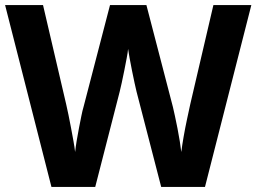

<svg xmlns="http://www.w3.org/2000/svg" viewBox="-20 -734 1007 754"><path d="M967 -714 785 0H613L516 -375Q513 -386 508.5 -408Q504 -430 498.5 -456Q493 -482 489 -505.5Q485 -529 483 -542Q482 -529 477.5 -505.5Q473 -482 468 -456.5Q463 -431 458 -408.5Q453 -386 450 -374L354 0H182L0 -714H149L240 -324Q244 -307 249 -282.5Q254 -258 259 -231.5Q264 -205 268.5 -180Q273 -155 275 -137Q277 -156 281 -180.5Q285 -205 290 -230.5Q295 -256 299.5 -278.5Q304 -301 308 -314L412 -714H555L659 -314Q662 -301 667 -278.5Q672 -256 677 -230Q682 -204 686 -179.5Q690 -155 692 -137Q695 -162 701 -196.5Q707 -231 714.5 -266Q722 -301 727 -324L818 -714Z"/></svg>

Font: Noto Sans Kannada
Style: Regular
Weight: 400
Designer: Jelle Bosma - Monotype Design Team
Foundry: Monotype Imaging Inc.
Version: Version 2.003